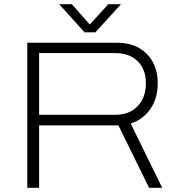

<svg xmlns="http://www.w3.org/2000/svg" viewBox="-20 -888 851 908"><path d="M109 0V-686H531Q594 -686 637.5 -661Q681 -636 703.5 -593Q726 -550 726 -495Q726 -423 691 -372.5Q656 -322 598 -304L747 0H685L540 -295H165V0ZM165 -345H524Q592 -345 631 -386Q670 -427 670 -495Q670 -538 653 -569.5Q636 -601 603.5 -619Q571 -637 524 -637H165ZM260 -868H320L418 -757H391L492 -868H552L431 -735H380Z"/></svg>

Font: Archivo SemiExpanded Thin
Style: Regular
Weight: 250
Width: 6
Designer: Hector Gatti
Foundry: Omnibus-Type
Version: Version 2.001